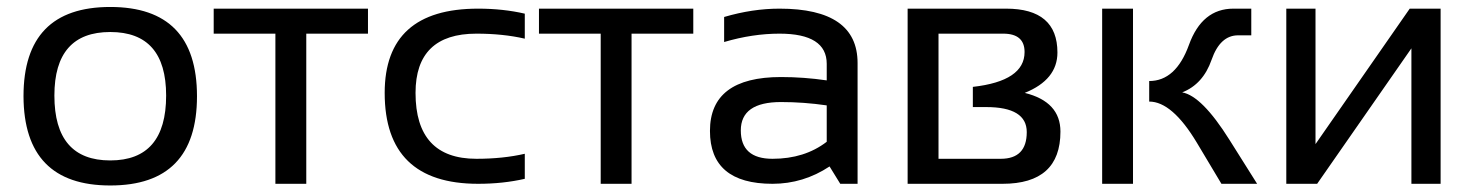

<svg xmlns="http://www.w3.org/2000/svg" viewBox="-20 -538 4310 562"><path d="M48.8 -256.3Q48.8 -517.6 302.7 -517.6Q556.6 -517.6 556.6 -256.3Q556.6 4.9 302.7 4.9Q49.8 4.9 48.8 -256.3ZM302.7 -68.4Q466.3 -68.4 466.3 -258.3Q466.3 -444.3 302.7 -444.3Q139.2 -444.3 139.2 -258.3Q139.2 -68.4 302.7 -68.4Z M1057.1 -512.7V-439.5H876.5V0H786.1V-439.5H605.5V-512.7Z M1516.1 -14.6Q1452.6 0 1379.4 0Q1106 0 1106 -266.1Q1106 -512.7 1379.4 -512.7Q1452.6 -512.7 1516.1 -498V-424.8Q1452.6 -439.5 1374.5 -439.5Q1196.3 -439.5 1196.3 -266.1Q1196.3 -73.2 1374.5 -73.2Q1452.6 -73.2 1516.1 -87.9Z M2009.3 -512.7V-439.5H1828.6V0H1738.3V-439.5H1557.6V-512.7Z M2058.1 -154.8Q2058.1 -312.5 2266.1 -312.5Q2333 -312.5 2399.9 -302.7V-351.1Q2399.9 -439.5 2261.7 -439.5Q2182.6 -439.5 2099.6 -415V-488.3Q2182.6 -512.7 2261.7 -512.7Q2490.2 -512.7 2490.2 -353.5V0H2439.5L2408.2 -50.8Q2331.5 0 2241.2 0Q2058.1 0 2058.1 -154.8ZM2266.1 -239.3Q2148.4 -239.3 2148.4 -156.2Q2148.4 -73.2 2241.2 -73.2Q2335 -73.2 2399.9 -123V-229.5Q2333 -239.3 2266.1 -239.3Z M2909.2 -73.2Q2985.4 -73.2 2985.4 -151.4Q2985.4 -224.6 2866.7 -224.6H2827.6V-283.7Q2979 -300.8 2979 -385.7Q2979 -439.5 2916.5 -439.5H2727.1V-73.2ZM2636.7 0V-512.7H2924.8Q3075.2 -512.7 3075.2 -384.3Q3075.2 -304.7 2979.5 -266.1Q3084 -240.2 3084 -152.8Q3084 0 2914.6 0Z M3555.2 0 3483.4 -120.1Q3411.1 -240.7 3343.8 -240.7V-300.8Q3421.9 -300.8 3460.2 -406.7Q3498.5 -512.7 3590.3 -512.7H3642.6V-434.6H3604Q3551.3 -434.6 3526.4 -363Q3501.5 -291.5 3440.4 -267.6Q3498 -257.3 3578.6 -128.9L3659.7 0ZM3296.4 -512.7V0H3206.1V-512.7Z M4111.3 0V-396.5L3835.4 0H3745.1V-512.7H3830.6V-116.2L4106.4 -512.7H4196.8V0Z"/></svg>

Font: Voltera
Style: Regular
Weight: 400
Designer: Bernd Montag
Version: Version 1.301